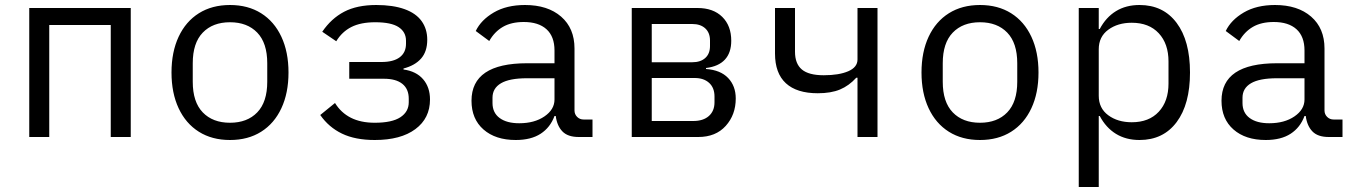

<svg xmlns="http://www.w3.org/2000/svg" viewBox="-20 -548 5440 768"><path d="M97 -516H503V0H423V-448H177V0H97Z M666 -258Q666 -340 694.5 -401Q723 -462 775.5 -495Q828 -528 900 -528Q972 -528 1024.5 -495Q1077 -462 1105.5 -401Q1134 -340 1134 -258Q1134 -176 1105.5 -115Q1077 -54 1024.5 -21Q972 12 900 12Q828 12 775.5 -21Q723 -54 694.5 -115Q666 -176 666 -258ZM1049 -221V-295Q1049 -376 1009 -417.5Q969 -459 900 -459Q831 -459 791 -417.5Q751 -376 751 -295V-221Q751 -140 791 -98.5Q831 -57 900 -57Q969 -57 1009 -98.5Q1049 -140 1049 -221Z M1261 -88 1320 -136Q1344 -97 1383.5 -77Q1423 -57 1479 -57Q1548 -57 1581.5 -79Q1615 -101 1615 -139V-153Q1615 -192 1589.5 -212.5Q1564 -233 1516 -233H1377V-300H1506Q1554 -300 1579 -319Q1604 -338 1604 -373V-385Q1604 -420 1574.5 -439.5Q1545 -459 1481 -459Q1423 -459 1385.5 -440Q1348 -421 1325 -383L1269 -421Q1305 -474 1356.5 -501Q1408 -528 1485 -528Q1552 -528 1598 -511.5Q1644 -495 1666.5 -463.5Q1689 -432 1689 -389Q1689 -342 1664.5 -314Q1640 -286 1594 -274V-270Q1645 -263 1672.5 -231Q1700 -199 1700 -150Q1700 -75 1641.5 -31.5Q1583 12 1479 12Q1401 12 1348 -13.5Q1295 -39 1261 -88Z M2295 0Q2251 0 2229.5 -22.5Q2208 -45 2203 -84H2198Q2181 -38 2142.5 -13Q2104 12 2043 12Q1962 12 1914 -30Q1866 -72 1866 -145Q1866 -295 2088 -295H2198V-346Q2198 -402 2166 -431Q2134 -460 2075 -460Q2025 -460 1991.5 -440.5Q1958 -421 1937 -384L1883 -424Q1904 -468 1955 -498Q2006 -528 2080 -528Q2171 -528 2224.5 -481.5Q2278 -435 2278 -354V-106Q2278 -91 2288.5 -80.5Q2299 -70 2314 -70H2350V0ZM2198 -150V-235H2088Q2018 -235 1984 -215Q1950 -195 1950 -157V-136Q1950 -97 1978.5 -76Q2007 -55 2057 -55Q2118 -55 2158 -82.5Q2198 -110 2198 -150Z M2507 -516H2770Q2833 -516 2869 -480.5Q2905 -445 2905 -385Q2905 -337 2879.5 -309.5Q2854 -282 2804 -276V-272Q2862 -268 2892.5 -236Q2923 -204 2923 -154Q2923 -89 2883 -44.5Q2843 0 2773 0H2507ZM2753 -64Q2793 -64 2815.5 -84Q2838 -104 2838 -139V-162Q2838 -197 2816.5 -216.5Q2795 -236 2759 -236H2587V-64ZM2749 -299Q2782 -299 2801 -316Q2820 -333 2820 -364V-386Q2820 -417 2801 -434.5Q2782 -452 2749 -452H2587V-299Z M3410 -237H3405Q3376 -205 3340 -190Q3304 -175 3251 -175Q3167 -175 3123.5 -215Q3080 -255 3080 -334V-516H3160V-341Q3160 -293 3187.5 -270Q3215 -247 3275 -247Q3336 -247 3373 -263Q3410 -279 3410 -310V-516H3490V0H3410Z M3666 -258Q3666 -340 3694.5 -401Q3723 -462 3775.5 -495Q3828 -528 3900 -528Q3972 -528 4024.5 -495Q4077 -462 4105.5 -401Q4134 -340 4134 -258Q4134 -176 4105.5 -115Q4077 -54 4024.5 -21Q3972 12 3900 12Q3828 12 3775.5 -21Q3723 -54 3694.5 -115Q3666 -176 3666 -258ZM4049 -221V-295Q4049 -376 4009 -417.5Q3969 -459 3900 -459Q3831 -459 3791 -417.5Q3751 -376 3751 -295V-221Q3751 -140 3791 -98.5Q3831 -57 3900 -57Q3969 -57 4009 -98.5Q4049 -140 4049 -221Z M4295 -516H4375V-432H4379Q4404 -479 4444 -503.5Q4484 -528 4538 -528Q4633 -528 4686.5 -456.5Q4740 -385 4740 -258Q4740 -131 4686.5 -59.5Q4633 12 4538 12Q4484 12 4444 -12.5Q4404 -37 4379 -84H4375V200H4295ZM4654 -214V-302Q4654 -373 4615 -415Q4576 -457 4507 -457Q4451 -457 4413 -429Q4375 -401 4375 -351V-165Q4375 -115 4413 -87Q4451 -59 4507 -59Q4576 -59 4615 -101Q4654 -143 4654 -214Z M5295 0Q5251 0 5229.5 -22.5Q5208 -45 5203 -84H5198Q5181 -38 5142.5 -13Q5104 12 5043 12Q4962 12 4914 -30Q4866 -72 4866 -145Q4866 -295 5088 -295H5198V-346Q5198 -402 5166 -431Q5134 -460 5075 -460Q5025 -460 4991.5 -440.5Q4958 -421 4937 -384L4883 -424Q4904 -468 4955 -498Q5006 -528 5080 -528Q5171 -528 5224.5 -481.5Q5278 -435 5278 -354V-106Q5278 -91 5288.5 -80.5Q5299 -70 5314 -70H5350V0ZM5198 -150V-235H5088Q5018 -235 4984 -215Q4950 -195 4950 -157V-136Q4950 -97 4978.5 -76Q5007 -55 5057 -55Q5118 -55 5158 -82.5Q5198 -110 5198 -150Z"/></svg>

Font: iA Writer Duo V
Style: Regular
Weight: 400
Designer: Mike Abbink, Paul van der Laan, Pieter van Rosmalen, Oliver Reichenstein
Foundry: Information Architects Inc.
Version: Version 2.000